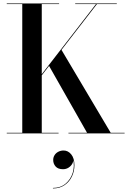

<svg xmlns="http://www.w3.org/2000/svg" viewBox="-20 -770 744 1108"><path d="M124.5 -217 534 -746.5H414V-750H654V-746.5H539.5L129.5 -217ZM19 0V-3.5H108.5V-746.5H19V-750H321V-746.5H221V-3.5H318V0ZM375 0V-3.5H482.5L261.5 -392.5L334 -483.5L619 -3.5H699V0ZM285.5 317.5V314.5Q329 314.5 358.5 289.8Q388 265 399.8 226.5Q411.5 188 401.5 147.5H402.5Q404.5 161.5 397 175Q389.5 188.5 375.5 197.5Q361.5 206.5 343.5 206.5Q315 206.5 301 190.8Q287 175 287 153Q287 138 294.8 125.5Q302.5 113 316.5 105.8Q330.5 98.5 347 98.5Q373 98.5 391.2 121Q409.5 143.5 409.5 184Q409.5 218 395 248.5Q380.5 279 352.8 298.2Q325 317.5 285.5 317.5Z"/></svg>

Font: Bodoni Moda 48pt Medium
Style: Regular
Weight: 500
Designer: Owen Earl
Foundry: indestructible type
Version: Version 2.005